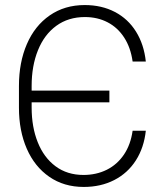

<svg xmlns="http://www.w3.org/2000/svg" viewBox="-20 -737 655 767"><path d="M55.7 -306.6V-393.6Q55.7 -487.8 87.4 -561Q119.1 -634.3 178.7 -675.5Q238.3 -716.8 318.4 -716.8Q386.2 -716.8 439 -689.2Q491.7 -661.6 523.4 -610.6Q555.2 -559.6 562.5 -491.2H509.8Q502 -546.9 476.1 -586.9Q450.2 -627 409.9 -647.9Q369.6 -668.9 319.3 -668.9Q252.9 -668.9 204.8 -633.8Q156.7 -598.6 131.6 -536.1Q106.4 -473.6 106.4 -393.6V-375H417V-328.1H106.4V-307.6Q106.4 -229.5 130.9 -168.5Q155.3 -107.4 201.9 -72.8Q248.5 -38.1 313.5 -38.1Q364.7 -38.1 406.5 -58.8Q448.2 -79.6 475.1 -119.4Q502 -159.2 509.8 -214.8H562.5Q555.2 -147 522.7 -96.2Q490.2 -45.4 436.5 -17.8Q382.8 9.8 314.5 9.8Q235.4 9.8 176.8 -30.8Q118.2 -71.3 86.9 -143.1Q55.7 -214.8 55.7 -306.6Z"/></svg>

Font: Pretendard JP ExtraLight
Style: Regular
Weight: 200
Designer: Base glyphs from Inter by Rasmus Andersson; Hangeul glyphs from Noto Sans CJK(Source Han Sans) by Jang Soo-young and Kan
Foundry: Kil Hyung-jin
Version: Version 1.309